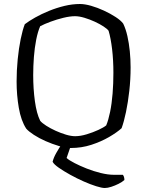

<svg xmlns="http://www.w3.org/2000/svg" viewBox="-20 -740 735 960"><path d="M504 200Q489 200 460.5 191Q432 182 398 167Q364 152 331.5 134Q299 116 274.5 99Q250 82 243 69Q248 48 261.5 24.5Q275 1 287 -17L334 -11L313 50Q325 61 352 75Q379 89 413 102.5Q447 116 483.5 125Q520 134 550 134H594Q598 138 600 145Q602 152 602 160Q591 170 573 179Q555 188 536.5 194Q518 200 504 200ZM334 0Q308 0 274.5 -10Q241 -20 208 -34.5Q175 -49 149 -66Q123 -83 111 -97Q85 -137 74 -201Q63 -265 63 -332Q63 -388 68.5 -443.5Q74 -499 83.5 -545Q93 -591 104 -619Q125 -635 156 -652.5Q187 -670 225 -685.5Q263 -701 302.5 -710.5Q342 -720 380 -720Q404 -720 435.5 -711Q467 -702 499.5 -687Q532 -672 558 -655Q584 -638 596 -622Q609 -595 617 -559.5Q625 -524 629 -484Q633 -444 633 -403Q633 -343 626.5 -285.5Q620 -228 610 -180Q600 -132 588 -99Q565 -78 525.5 -55Q486 -32 437 -16Q388 0 334 0ZM356 -59Q382 -59 413.5 -68.5Q445 -78 472 -90.5Q499 -103 511 -113Q522 -139 530.5 -180.5Q539 -222 543 -272.5Q547 -323 547 -376Q547 -439 540.5 -494Q534 -549 523 -586Q517 -595 498 -607.5Q479 -620 454 -631.5Q429 -643 402.5 -651Q376 -659 355 -659Q330 -659 297 -651Q264 -643 233 -631.5Q202 -620 181 -609Q169 -582 161 -541.5Q153 -501 149.5 -455Q146 -409 146 -364Q146 -296 154.5 -234Q163 -172 181 -136Q190 -125 211 -111.5Q232 -98 258.5 -86Q285 -74 310.5 -66.5Q336 -59 356 -59Z"/></svg>

Font: Texturina 12pt ExtraLight
Style: Regular
Weight: 250
Designer: Guillermo Torres Carreño
Foundry: Omnibus-Type
Version: Version 1.002